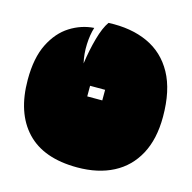

<svg xmlns="http://www.w3.org/2000/svg" viewBox="-100 -746 877 876"><g transform="rotate(15 338.0 -308.5)"><path d="M339 29Q180 29 99 -57Q18 -143 18 -300Q18 -403 51 -469Q84 -535 137 -568.5Q190 -602 250 -606Q239 -572 237 -526Q235 -480 245 -437Q254 -502 270 -559Q286 -616 307 -645Q413 -650 492 -614Q571 -578 614.5 -499Q658 -420 658 -295Q658 -190 619 -117.5Q580 -45 508.5 -8Q437 29 339 29ZM300 -296H371V-346H300Z"/></g></svg>

Font: Oi
Style: Regular
Weight: 400
Designer: Kostas Bartsokas, Mohamad Dakak
Foundry: Foundry5
Version: Version 4.000